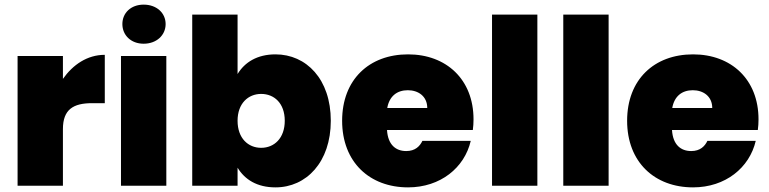

<svg xmlns="http://www.w3.org/2000/svg" viewBox="-20 -803 3323 830"><path d="M252 -245C252 -330 297 -357 378 -357H433V-566C357 -566 295 -523 252 -462V-561H56V0H252Z M503 0H699V-561H503ZM601 -614C657 -614 696 -651 696 -699C696 -747 657 -783 601 -783C546 -783 509 -747 509 -699C509 -651 546 -614 601 -614Z M1007 -740H811V0H1007V-78C1038 -27 1091 7 1171 7C1304 7 1410 -102 1410 -281C1410 -461 1304 -568 1171 -568C1092 -568 1038 -534 1007 -483ZM1211 -281C1211 -205 1165 -164 1109 -164C1053 -164 1007 -205 1007 -281C1007 -356 1053 -397 1109 -397C1165 -397 1211 -357 1211 -281Z M1743 -413C1788 -413 1827 -387 1827 -336H1654C1663 -387 1696 -413 1743 -413ZM1806 -194C1795 -171 1775 -150 1736 -150C1692 -150 1657 -176 1653 -241H2024C2026 -256 2027 -271 2027 -287C2027 -460 1909 -568 1744 -568C1576 -568 1459 -459 1459 -281C1459 -102 1578 7 1744 7C1884 7 1988 -78 2015 -194Z M2107 0H2303V-740H2107Z M2415 0H2611V-740H2415Z M2975 -413C3020 -413 3059 -387 3059 -336H2886C2895 -387 2928 -413 2975 -413ZM3038 -194C3027 -171 3007 -150 2968 -150C2924 -150 2889 -176 2885 -241H3256C3258 -256 3259 -271 3259 -287C3259 -460 3141 -568 2976 -568C2808 -568 2691 -459 2691 -281C2691 -102 2810 7 2976 7C3116 7 3220 -78 3247 -194Z"/></svg>

Font: SVN-Poppins ExtraBold
Style: Regular
Weight: 800
Designer: Ninad Kale (Devanagari), Jonny Pinhorn (Latin)
Foundry: Indian Type Foundry
Version: Version 3.002 2017; ttfautohint (v1.8.3)